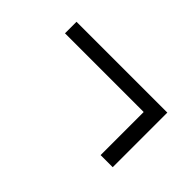

<svg xmlns="http://www.w3.org/2000/svg" viewBox="-36 -510 583 583"><g transform="rotate(45 255.0 -219.0)"><path d="M444.5 -102H392.5V-316H444.5ZM54.5 -287V-336.5H444.5V-287Z"/></g></svg>

Font: Anek Telugu Medium Light
Style: Regular
Weight: 300
Version: Version 1.003